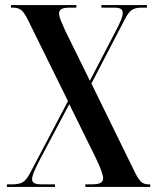

<svg xmlns="http://www.w3.org/2000/svg" viewBox="-20 -734 619 754"><path d="M7 0V-10H27Q55 -10 69.5 -18.5Q84 -27 99 -56L247 -337L91 -653Q76 -684 64 -694Q52 -704 32 -704H23V-714H280V-704H255Q231 -704 221.5 -698.5Q212 -693 212 -681Q212 -671 218.5 -654.5Q225 -638 235 -616L333 -417L437 -617Q449 -640 455.5 -656Q462 -672 462 -683Q462 -694 454.5 -699Q447 -704 427 -704H378V-714H557V-704H536Q512 -704 498.5 -695.5Q485 -687 470 -658L339 -406L508 -61Q523 -30 534 -20Q545 -10 564 -10H570V0H315V-10H339Q365 -10 375 -16Q385 -22 385 -34Q385 -53 357 -112L252 -325L138 -110Q125 -85 115.5 -63.5Q106 -42 106 -30Q106 -20 114.5 -15Q123 -10 145 -10H196V0Z"/></svg>

Font: Noto Serif Display ExtraCondensed SemiBold
Style: Regular
Weight: 600
Width: 2
Designer: Monotype Design Team
Foundry: Monotype Imaging Inc.
Version: Version 2.009